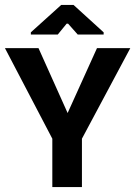

<svg xmlns="http://www.w3.org/2000/svg" viewBox="-45 -758 548 778"><path d="M167 -196 -25 -563H111L229 -300L348 -563H483L287 -196ZM167 0V-209H287V0ZM80 -618V-627L203 -738H253L375 -627V-618H270L231 -662H225L189 -618Z"/></svg>

Font: Darker Grotesque ExtraBold
Style: Regular
Weight: 800
Designer: Gabriel Lam
Foundry: TypeRant
Version: Version 1.000;gftools[0.9.28]